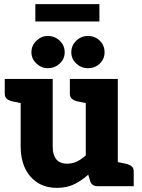

<svg xmlns="http://www.w3.org/2000/svg" viewBox="-20 -901 687 929"><path d="M256 8Q200 8 160.5 -18Q121 -44 100.5 -88.5Q80 -133 80 -190V-519H235V-190Q235 -151 252.5 -130Q270 -109 304 -109Q330 -109 352 -119.5Q374 -130 395 -149V-519H550V0H454Q423 0 416 -26L407 -56Q376 -28 340 -10Q304 8 256 8ZM530 0 544 -118 588 -109Q606 -105 616.5 -96.5Q627 -88 627 -71V0ZM100 -519 86 -401 42 -410Q24 -414 13.5 -422.5Q3 -431 3 -448V-519ZM415 -519 401 -401 357 -410Q339 -414 328.5 -422.5Q318 -431 318 -448V-519ZM293 -648Q293 -616 269 -593.5Q245 -571 211 -571Q180 -571 156 -594Q132 -617 132 -648Q132 -680 156 -703.5Q180 -727 211 -727Q245 -727 269 -704Q293 -681 293 -648ZM486 -648Q486 -616 463 -593.5Q440 -571 405 -571Q373 -571 349 -593.5Q325 -616 325 -648Q325 -681 349 -704Q373 -727 405 -727Q440 -727 463 -704Q486 -681 486 -648ZM151 -797V-881H461V-797Z"/></svg>

Font: Aleo Black
Style: Regular
Weight: 900
Designer: Alessio Laiso
Foundry: Alessio Laiso
Version: Version 2.001;gftools[0.9.29]